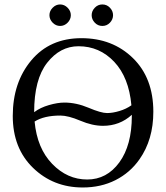

<svg xmlns="http://www.w3.org/2000/svg" viewBox="-20 -829 742 859"><path d="M404.1 -727.5Q390.1 -742.2 390.1 -761Q390.1 -779.8 404.1 -794.4Q418 -809.1 438 -809.1Q458 -809.1 471.9 -794.4Q485.8 -779.8 485.8 -761Q485.8 -742.2 471.9 -727.5Q458 -712.9 438 -712.9Q418 -712.9 404.1 -727.5ZM215.6 -727.5Q201.2 -742.2 201.2 -761Q201.2 -779.8 215.6 -794.4Q230 -809.1 249 -809.1Q268.1 -809.1 282.5 -794.4Q296.9 -779.8 296.9 -761Q296.9 -742.2 282.5 -727.5Q268.1 -712.9 249 -712.9Q230 -712.9 215.6 -727.5ZM331.1 -622.1Q249 -622.1 190.9 -548.1Q132.8 -474.1 132.8 -327.1Q160.2 -347.7 199 -358.9Q237.8 -370.1 268.1 -370.1Q321.3 -370.1 376.7 -346.7Q432.1 -323.2 459 -323.2Q483.9 -323.2 514.2 -332.3Q544.4 -341.3 567.9 -357.9Q556.6 -482.9 491 -552.5Q425.3 -622.1 331.1 -622.1ZM666 -329.1Q666 -204.1 604 -116.2Q562 -56.2 496.8 -23.2Q431.6 9.8 350.1 9.8Q218.3 9.8 127.7 -78.1Q37.1 -166 37.1 -310.1Q37.1 -460 120.1 -559.1Q203.1 -658.2 344.2 -658.2Q483.4 -658.2 574.7 -569.1Q666 -480 666 -329.1ZM569.8 -315.4Q515.6 -266.1 440.9 -266.1Q393.1 -266.1 339.1 -289.1Q285.2 -312 250 -312Q177.2 -312 134.8 -285.2Q146 -165.5 213.6 -95.7Q281.2 -25.9 370.1 -25.9Q458 -25.9 513.9 -102.5Q569.8 -179.2 569.8 -310.1Z"/></svg>

Font: Linux Libertine
Style: Regular
Weight: 400
Designer: Philipp H. Poll
Foundry: Philipp H. Poll
Version: Version 5.3.0 ; ttfautohint (v0.9)